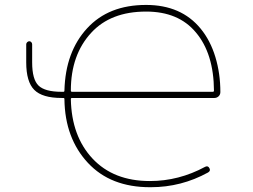

<svg xmlns="http://www.w3.org/2000/svg" viewBox="-20 -783 1040 790"><path d="M600.6 -12.7Q598.6 -12.7 596.7 -12.7Q516.6 -12.7 452.6 -37.6Q388.7 -62.5 341.8 -112.8Q294.9 -163.1 270.5 -228.5Q246.1 -293.9 245.1 -375Q245.1 -379.9 241.2 -379.9H233.4Q154.3 -379.9 121.1 -413.1Q87.9 -446.3 87.9 -526.4V-600.6Q87.9 -605.5 91.8 -609.4Q95.7 -613.3 100.6 -613.3Q105.5 -613.3 108.9 -609.4Q112.3 -605.5 112.3 -600.6V-526.4Q112.3 -456.1 138.7 -430.7Q165 -405.3 233.4 -405.3H241.2Q245.1 -405.3 245.1 -410.2Q247.1 -490.2 270.5 -554.2Q293.9 -618.2 338.4 -666.5Q382.8 -714.8 443.4 -738.8Q503.9 -762.7 581.1 -762.7Q653.3 -762.7 709.5 -738.3Q765.6 -713.9 805.7 -665Q845.7 -616.2 866.2 -548.3Q886.7 -480.5 886.7 -404.3Q886.7 -393.6 879.4 -386.7Q872.1 -379.9 862.3 -379.9H276.4Q271.5 -379.9 271.5 -375Q274.4 -222.7 360.8 -130.4Q447.3 -38.1 596.7 -38.1Q715.8 -38.1 824.2 -96.7Q835.9 -102.5 841.8 -90.8Q847.7 -80.1 835.9 -73.2Q725.6 -12.7 600.6 -12.7ZM581.1 -735.4Q435.5 -735.4 355.5 -648.4Q271.5 -557.6 271.5 -410.2Q271.5 -405.3 276.4 -405.3H855.5Q860.4 -405.3 860.4 -410.2Q859.4 -562.5 786.1 -649.4Q714.8 -735.4 581.1 -735.4Z"/></svg>

Font: Rounded Mgen+ 1m thin
Style: Regular
Weight: 100
Designer: [Source Han Sans]
Ryoko NISHIZUKA  (kana & ideographs); Paul D. Hunt (Latin, Greek & Cyrillic); Wenlong ZHANG  (bopomofo
Version: Version 1.059.20150602